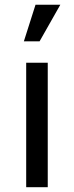

<svg xmlns="http://www.w3.org/2000/svg" viewBox="-20 -785 310 805"><path d="M80.1 -611.8 128.9 -765.1H232.9L146 -611.8ZM89.8 0V-522H180.2V0Z"/></svg>

Font: Standard
Style: Regular
Weight: 400
Designer: Bryce Wilner
Version: Version 2.000;PS 2.0;hotconv 16.6.51;makeotf.lib2.5.65220 DE